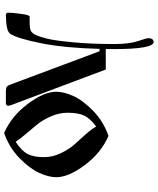

<svg xmlns="http://www.w3.org/2000/svg" viewBox="66 -616 790 963"><g transform="rotate(-90 461.5 -135.0)"><path d="M53.7 -248Q53.7 -285.2 74.7 -332.5Q95.7 -379.9 148.9 -432.1Q202.1 -484.4 275.4 -509.8Q360.4 -472.7 421.4 -391.1Q482.4 -309.6 482.4 -248Q482.4 -210.9 461.4 -163.6Q440.4 -116.2 387.2 -64Q334 -11.7 260.7 13.7Q175.8 -23.4 114.7 -105Q53.7 -186.5 53.7 -248ZM154.3 -309.6Q154.3 -266.6 174.8 -224.1Q195.3 -181.6 220.2 -154.8Q245.1 -127.9 272 -97.2Q298.8 -66.4 307.6 -47.9Q349.6 -79.1 363.3 -109.4Q377 -139.6 377 -191.4Q377 -233.4 358.9 -274.9Q340.8 -316.4 318.4 -343.8Q295.9 -371.1 268.6 -403.3Q241.2 -435.5 231.4 -452.1Q185.5 -421.9 169.9 -391.6Q154.3 -361.3 154.3 -309.6ZM412.1 -490.2Q412.1 -501 427.7 -501H482.4Q500 -501 506.8 -496.6Q513.7 -492.2 518.6 -477.5L685.5 -31.2H697.3Q702.1 -207 725.6 -324.2Q749 -441.4 772.5 -478.5Q785.2 -500 866.2 -501Q878.9 -501 878.9 -489.3Q878.9 -469.7 873 -425.8Q867.2 -381.8 859.4 -381.8H829.1Q798.8 -381.8 787.1 -375.5Q775.4 -369.1 766.6 -349.6Q757.8 -331.1 748.5 -293.9Q739.3 -256.8 730.5 -166Q721.7 -75.2 721.7 43.9Q721.7 119.1 736.3 161.1Q751 203.1 751 215.8Q751 226.6 745.6 233.4Q740.2 240.2 732.4 240.2Q696.3 240.2 696.3 40V0H593.8L415 -475.6Q412.1 -484.4 412.1 -490.2Z"/></g></svg>

Font: TriodPostnaja
Style: Medium
Weight: 500
Version: 20110805